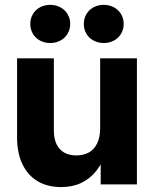

<svg xmlns="http://www.w3.org/2000/svg" viewBox="-20 -754 630 785"><path d="M49.8 -192.4V-515.6H200.2V-221.1Q200.2 -187.8 210.9 -164.9Q221.7 -142.1 242.3 -130.3Q262.9 -118.6 292.1 -118.6Q321.5 -118.6 343.4 -130.7Q365.2 -142.8 377.3 -168Q389.5 -193.2 389.5 -230.9V-515.6H539.8V0H391.7V-135.3H416.3Q399.7 -88.5 374.2 -56.1Q348.7 -23.7 312.7 -6.4Q276.7 10.9 229.9 10.9Q174.6 10.9 134.1 -13Q93.7 -36.9 71.7 -82.6Q49.8 -128.3 49.8 -192.4ZM322.7 -656.2Q322.7 -678.3 333.2 -696.2Q343.7 -714.1 362.4 -724.1Q381.2 -734.2 404.2 -734.2Q427.2 -734.2 445.8 -724.1Q464.5 -714.1 475.1 -696.2Q485.7 -678.3 485.7 -656.2Q485.7 -634 475.1 -616.1Q464.5 -598.2 445.8 -588.2Q427.2 -578.1 404.2 -578.1Q381.2 -578.1 362.4 -588.2Q343.7 -598.2 333.2 -616.1Q322.7 -634 322.7 -656.2ZM103.9 -656.2Q103.9 -678.3 114.4 -696.2Q124.9 -714.1 143.5 -724.1Q162.1 -734.2 185.2 -734.2Q208.2 -734.2 227 -724.1Q245.7 -714.1 256.3 -696.2Q267 -678.3 267 -656.2Q267 -634 256.3 -616.1Q245.7 -598.2 227 -588.2Q208.2 -578.1 185.2 -578.1Q162.1 -578.1 143.5 -588.2Q124.9 -598.2 114.4 -616.1Q103.9 -634 103.9 -656.2Z"/></svg>

Font: Intratopia Thin
Style: Regular
Weight: 100
Designer: Rasmus Andersson
Foundry: rsms
Version: Version 3.000;Glyphs 3.2.3 (3260)